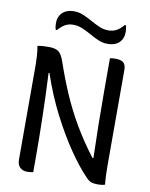

<svg xmlns="http://www.w3.org/2000/svg" viewBox="-100 -1005 850 1088"><g transform="rotate(10 325.0 -461.5)"><path d="M167 5Q161 6 152 7.5Q143 9 133 9Q107 9 91 -6Q75 -21 75 -52V-596Q75 -618 73 -648Q71 -678 66 -704Q83 -707 98 -708Q113 -709 130 -709Q170 -709 188 -695Q206 -681 220 -640Q251 -549 287.5 -464.5Q324 -380 371.5 -298.5Q419 -217 483 -133H489Q486 -230 484.5 -325Q483 -420 483 -530V-706Q495 -709 515 -709Q547 -709 561 -696.5Q575 -684 575 -654V-109Q575 -81 576 -52.5Q577 -24 580 4Q564 10 541 10Q516 10 501.5 5Q487 0 471 -17Q423 -66 366.5 -148Q310 -230 255.5 -336Q201 -442 160 -564H155Q161 -445 164 -319Q167 -193 167 -80ZM446 -860Q472 -860 492.5 -871Q513 -882 533 -906H539Q542 -899 543.5 -889Q545 -879 545 -870Q545 -854 542.5 -844Q540 -834 536 -826Q514 -784 454 -784Q427 -784 401.5 -795Q376 -806 350.5 -820.5Q325 -835 299 -846Q273 -857 246 -857Q220 -857 200 -846Q180 -835 159 -811H153Q147 -826 147 -847Q147 -862 149.5 -872Q152 -882 156 -890Q166 -910 186.5 -921.5Q207 -933 238 -933Q265 -933 291 -922Q317 -911 342.5 -896.5Q368 -882 393.5 -871Q419 -860 446 -860Z"/></g></svg>

Font: Recursive Sn Csl St
Style: Regular
Weight: 400
Version: Version 1.079;hotconv 1.0.112;makeotfexe 2.5.65598; ttfautoh